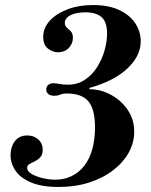

<svg xmlns="http://www.w3.org/2000/svg" viewBox="-20 -731 600 764"><path d="M213 13Q146 13 103.5 -5Q61 -23 41.5 -52Q22 -81 22 -114Q22 -146 39 -169Q56 -192 89 -192Q115 -192 132.5 -176Q150 -160 150 -135Q150 -116 140.5 -105.5Q131 -95 119 -89.5Q107 -84 97.5 -78.5Q88 -73 88 -63Q88 -50 105 -39.5Q122 -29 148.5 -22.5Q175 -16 200 -16Q236 -16 265.5 -30.5Q295 -45 315.5 -71.5Q336 -98 347 -136.5Q358 -175 358 -224Q358 -297 331.5 -328Q305 -359 246 -359Q233 -359 225.5 -356.5Q218 -354 212 -352Q206 -350 196 -350Q179 -350 171.5 -357.5Q164 -365 164 -374Q164 -387 172.5 -393.5Q181 -400 191 -400Q200 -400 216 -397Q232 -394 250 -394Q289 -394 318.5 -414Q348 -434 367.5 -465.5Q387 -497 396.5 -532Q406 -567 406 -597Q406 -644 384 -663Q362 -682 320 -682Q283 -682 260.5 -670.5Q238 -659 238 -640Q238 -628 246 -621Q254 -614 262 -606Q270 -598 270 -580Q270 -557 253.5 -540Q237 -523 211 -523Q190 -523 171 -537.5Q152 -552 152 -584Q152 -620 178 -648.5Q204 -677 249 -694Q294 -711 350 -711Q412 -711 454.5 -691Q497 -671 518.5 -638Q540 -605 540 -567Q540 -509 487.5 -459Q435 -409 336 -381V-376Q380 -376 421 -354Q462 -332 488 -294Q514 -256 514 -207Q514 -163 492 -123.5Q470 -84 429.5 -53Q389 -22 334 -4.5Q279 13 213 13Z"/></svg>

Font: Libre Bodoni SemiBold
Style: Italic
Weight: 600
Italic angle: -13°
Version: Version 2.003